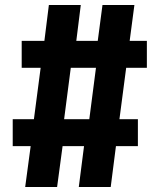

<svg xmlns="http://www.w3.org/2000/svg" viewBox="-20 -750 640 770"><path d="M81 0 103 -164H31V-272H116L143 -478H67V-586H158L176 -730H304L286 -586H372L391 -730H519L500 -586H569V-478H486L459 -272H533V-164H445L424 0H296L317 -164H231L209 0ZM230 -217 189 -272H386L331 -217L372 -533L413 -478H216L271 -533Z"/></svg>

Font: M PLUS Code Latin Expanded SemiBold
Style: Regular
Weight: 600
Width: 7
Designer: Coji Morishita
Foundry: UNDERFOREST DESIGN
Version: Version 1.002; ttfautohint (v1.8.3)